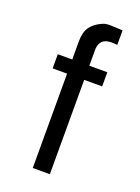

<svg xmlns="http://www.w3.org/2000/svg" viewBox="-106 -578 445 612"><g transform="rotate(20 116.5 -272.0)"><path d="M203 -384V-336H142V-16H84V-336H35V-384H84V-446Q84 -477 97 -495Q110 -513 136 -524Q145 -528 158 -528Q171 -528 203 -526V-477L185 -478H183Q144 -478 142 -441V-384Z"/></g></svg>

Font: Ekushey Sumon
Style: Regular
Weight: 400
Designer: Al Mamun Sumon
Foundry: Al Mamun Sumon
Version: Version 1.0